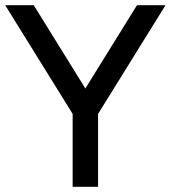

<svg xmlns="http://www.w3.org/2000/svg" viewBox="-26 -720 658 740"><path d="M-6 -700H104L303 -379L502 -700H612L352 -281V0H254V-281Z"/></svg>

Font: MedMera Sans Display
Style: Regular
Weight: 500
Designer: Kasper Nordkvist
Foundry: UNCUT.wtf
Version: Version 1.300